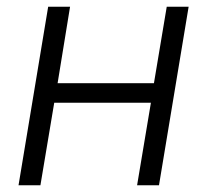

<svg xmlns="http://www.w3.org/2000/svg" viewBox="-20 -550 640 570"><path d="M35 0 123 -530H188L151 -303H437L475 -530H540L452 0H387L428 -245H141L100 0Z"/></svg>

Font: Iosevka Curly Light Extended
Style: Italic
Weight: 300
Width: 7
Italic angle: -9°
Monospace: yes
Designer: Belleve Invis
Foundry: Belleve Invis
Version: Version 11.1.0; ttfautohint (v1.8.3)